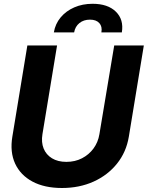

<svg xmlns="http://www.w3.org/2000/svg" viewBox="-20 -963 765 994"><path d="M571.3 -727.5H724.6L647 -255.4Q633.8 -175.8 585.9 -116Q538.1 -56.2 464.6 -22.9Q391.1 10.3 300.8 10.3Q210.4 10.3 148.2 -22.9Q85.9 -56.2 58.3 -116Q30.8 -175.8 43.9 -255.4L121.6 -727.5H275.4L199.7 -268.1Q192.9 -226.6 205.8 -194.3Q218.8 -162.1 249 -143.6Q279.3 -125 323.7 -125Q368.7 -125 404.5 -143.6Q440.4 -162.1 464.1 -194.3Q487.8 -226.6 494.6 -268.1ZM258.8 -795.4Q266.1 -839.4 293.9 -872.8Q321.8 -906.2 364.5 -924.8Q407.2 -943.4 459.5 -943.4Q538.1 -943.4 579.8 -902.6Q621.6 -861.8 610.8 -795.4H504.9Q510.3 -825.7 494.1 -843.5Q478 -861.3 445.8 -861.3Q413.1 -861.3 391.1 -843.5Q369.1 -825.7 363.8 -795.4Z"/></svg>

Font: Inter Tight
Style: Bold Italic
Weight: 700
Italic angle: -9.39999°
Designer: Rasmus Andersson
Foundry: rsms
Version: Version 3.004